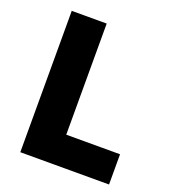

<svg xmlns="http://www.w3.org/2000/svg" viewBox="-132 -820 824 919"><g transform="rotate(20 280.0 -360.0)"><path d="M76 -720V0H528V-154H254V-720Z"/></g></svg>

Font: Kufam Arabic Latin Roman Bold
Style: Regular
Weight: 700
Designer: Wael Morcos & Artur Schmal
Version: Version 1.200;PS 001.200;hotconv 1.0.88;makeotf.lib2.5.64775